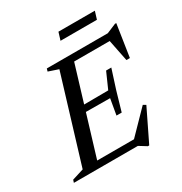

<svg xmlns="http://www.w3.org/2000/svg" viewBox="-219 -975 1091 1151"><g transform="rotate(-30 326.5 -400.0)"><path d="M242.5 -633.5 174 -656.5 179.5 -675H356L151 0H-23L-17 -18.5L63 -43.5ZM585.5 -641.5 611 -629H282.5L298 -675H601.5L667 -702.5H676L642 -480H618ZM471 31.5 420 0H91.5L106.5 -46H456L408 -34L568.5 -198.5L587 -187.5L480.5 31.5ZM436 -221.5H400L419 -331L195 -332.5L208 -375.5L432.5 -377L481 -486.5H517L474.5 -354ZM333.5 -777.5 350 -831H602L585.5 -777.5Z"/></g></svg>

Font: Newsreader 24pt Medium
Style: Italic
Weight: 500
Italic angle: -17°
Designer: Hugues Gentile
Foundry: Production Type
Version: Version 1.003